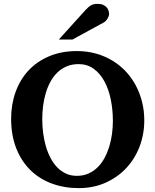

<svg xmlns="http://www.w3.org/2000/svg" viewBox="-20 -949 796 985"><path d="M559.1 -328.1Q559.1 -386.7 548.1 -439.7Q537.1 -492.7 515.1 -532.7Q493.2 -572.8 460.2 -596.4Q427.2 -620.1 383.8 -620.1Q349.1 -620.1 321.8 -608.4Q294.4 -596.7 273.7 -576.4Q252.9 -556.2 238.3 -528.8Q223.6 -501.5 214.4 -470Q205.1 -438.5 200.9 -404.5Q196.8 -370.6 196.8 -336.9Q196.8 -301.3 201.4 -266.1Q206.1 -231 215.3 -198.7Q224.6 -166.5 239.3 -138.7Q253.9 -110.8 273.4 -90.6Q293 -70.3 318.1 -58.6Q343.3 -46.9 374 -46.9Q407.2 -46.9 434.1 -58.8Q460.9 -70.8 481.4 -91.3Q502 -111.8 516.6 -139.2Q531.2 -166.5 540.8 -197.8Q550.3 -229 554.7 -262.5Q559.1 -295.9 559.1 -328.1ZM720.2 -332Q720.2 -260.3 696 -197Q671.9 -133.8 627.4 -86.4Q583 -39.1 521 -11.5Q459 16.1 383.8 16.1Q309.1 16.1 245.4 -7.6Q181.6 -31.2 135.5 -76.7Q89.4 -122.1 63.2 -188.5Q37.1 -254.9 37.1 -339.8Q37.1 -413.6 60.1 -477.3Q83 -541 126.2 -587.4Q169.4 -633.8 232.2 -660.4Q294.9 -687 375 -687Q426.8 -687 472.7 -674.1Q518.6 -661.1 556.9 -637.9Q595.2 -614.7 625.5 -582.3Q655.8 -549.8 676.8 -510.3Q697.8 -470.7 709 -425.5Q720.2 -380.4 720.2 -332ZM539.6 -876.5Q539.6 -871.6 537.4 -865.5Q535.2 -859.4 531.7 -853.5Q528.3 -847.7 523.4 -842.5Q518.6 -837.4 513.7 -834.5L351.6 -746.1H281.7L418.5 -897.5Q427.2 -906.7 434.3 -912.8Q441.4 -918.9 448.5 -922.6Q455.6 -926.3 463.4 -927.7Q471.2 -929.2 481.4 -929.2Q497.6 -929.2 508.5 -924.3Q519.5 -919.4 526.6 -911.9Q533.7 -904.3 536.6 -894.8Q539.6 -885.3 539.6 -876.5Z"/></svg>

Font: Charis SIL Am
Style: Bold
Weight: 700
Foundry: SIL International
Version: Version 5.000